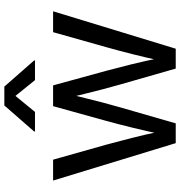

<svg xmlns="http://www.w3.org/2000/svg" viewBox="6 -798 793 844"><g transform="rotate(-90 402.0 -376.5)"><path d="M194.3 0 29.8 -539.1H121.6L188 -303.7Q201.7 -253.9 217 -193.6Q232.4 -133.3 247.1 -61H232.9Q247.6 -130.9 262.5 -191.2Q277.3 -251.5 291.5 -303.7L356.9 -539.1H448.2L512.7 -303.7Q526.4 -252.9 541.3 -192.6Q556.2 -132.3 570.3 -61H555.2Q570.8 -131.8 585.9 -191.9Q601.1 -252 615.7 -303.7L682.1 -539.1H773.9L609.4 0H522L452.1 -244.1Q441.4 -281.2 431.4 -319.6Q421.4 -357.9 411.6 -397.9Q401.9 -438 391.6 -479H412.1Q402.3 -438.5 392.3 -398.2Q382.3 -357.9 372.3 -319.3Q362.3 -280.8 351.6 -244.1L281.2 0ZM331.5 -618.7H245.6V-622.6L359.9 -753.4H442.9L557.6 -622.6V-618.7H471.2L401.9 -704.6Z"/></g></svg>

Font: Inter 18pt
Style: Regular
Weight: 400
Designer: Rasmus Andersson
Foundry: rsms
Version: Version 4.001;git-66647c0bb